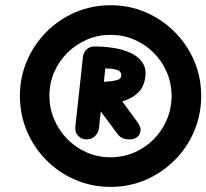

<svg xmlns="http://www.w3.org/2000/svg" viewBox="-20 -1178 808 752"><path d="M319 -632Q300.5 -632 286.8 -645.2Q273 -658.5 275 -681.5L305 -956Q307 -973.5 319.5 -984.8Q332 -996 350.5 -996Q372 -996 385.5 -981.8Q399 -967.5 396 -944L367.5 -675Q364.5 -656.5 351.5 -644.2Q338.5 -632 319 -632ZM488 -632Q472.5 -632 461 -636.8Q449.5 -641.5 442.5 -650.5L335 -794.5H449L521 -696Q526.5 -687 529.5 -678Q532.5 -669 528.5 -658Q525 -645.5 513.8 -638.8Q502.5 -632 488 -632ZM361 -770 359.5 -857Q372 -857 394 -858Q416 -859 434.8 -863.5Q453.5 -868 454.5 -879Q456.5 -891.5 448.8 -898.5Q441 -905.5 418.8 -908.2Q396.5 -911 355.5 -910.5L350.5 -996Q386.5 -996 423 -990.5Q459.5 -985 489.2 -971.8Q519 -958.5 536 -935.8Q553 -913 549.5 -879Q544.5 -836.5 519.8 -814Q495 -791.5 462.8 -782.2Q430.5 -773 402 -771.5Q373.5 -770 361 -770ZM413 -446Q339.5 -446 275 -473.8Q210.5 -501.5 161.8 -550.5Q113 -599.5 85.5 -664.2Q58 -729 58 -802.5Q58 -875.5 85.5 -939.8Q113 -1004 161.8 -1053Q210.5 -1102 275 -1129.8Q339.5 -1157.5 413 -1157.5Q486.5 -1157.5 550.8 -1129.8Q615 -1102 664 -1053Q713 -1004 740.5 -939.8Q768 -875.5 768 -802.5Q768 -729 740.5 -664.2Q713 -599.5 664 -550.5Q615 -501.5 550.8 -473.8Q486.5 -446 413 -446ZM413 -562Q462 -562 505.2 -580.5Q548.5 -599 581.5 -632Q614.5 -665 633.2 -708.8Q652 -752.5 652 -802.5Q652 -852 633.2 -895.5Q614.5 -939 581.5 -971.8Q548.5 -1004.5 505.2 -1023Q462 -1041.5 413 -1041.5Q363.5 -1041.5 320.2 -1022.8Q277 -1004 244 -971.2Q211 -938.5 192.2 -895.2Q173.5 -852 173.5 -802.5Q173.5 -754 192 -710.8Q210.5 -667.5 243 -634Q275.5 -600.5 319.2 -581.2Q363 -562 413 -562Z"/></svg>

Font: Edu SA Hand
Style: Bold
Weight: 700
Designer: Tina and Corey Anderson, Eben Sorkin, Mirko Velimirovic
Foundry: Google for Education
Version: Version 2.000